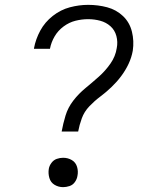

<svg xmlns="http://www.w3.org/2000/svg" viewBox="-20 -763 616 791"><path d="M234 -221H302Q307 -248 317 -275.5Q327 -303 348 -325Q369 -347 393 -365Q417 -383 439 -404Q461 -425 479 -449Q497 -473 509.5 -499.5Q522 -526 527 -554Q533 -594 523.5 -632.5Q514 -671 486.5 -697Q459 -723 421.5 -733Q384 -743 343 -743Q306 -743 268 -733Q230 -723 197.5 -697.5Q165 -672 146 -637Q127 -602 120 -564V-562H186V-563Q191 -589 205 -613Q219 -637 242 -654Q265 -671 291 -677.5Q317 -684 343 -684Q369 -684 393 -677.5Q417 -671 435 -655Q453 -639 459.5 -614.5Q466 -590 461 -565Q456 -531 435 -501Q414 -471 387 -447Q360 -423 332 -400Q304 -377 282 -348.5Q260 -320 250 -287Q240 -254 234 -221ZM240 8Q253 8 266.5 3.5Q280 -1 288.5 -13Q297 -25 299 -38Q303 -57 297.5 -75.5Q292 -94 276 -103.5Q260 -113 240 -113Q227 -113 214 -108.5Q201 -104 192 -92Q183 -80 181 -67Q178 -48 183.5 -29.5Q189 -11 205 -1.5Q221 8 240 8Z"/></svg>

Font: Iosevka Sparkle Light
Style: Italic
Weight: 300
Italic angle: -9°
Designer: Belleve Invis
Foundry: Belleve Invis
Version: Version 4.5.0; ttfautohint (v1.8.3)